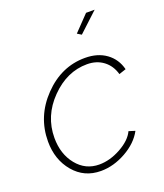

<svg xmlns="http://www.w3.org/2000/svg" viewBox="-137 -822 791 924"><g transform="rotate(-20 259.0 -360.0)"><path d="M358 -638 337 -651 413 -730H457ZM29 -210Q29 -338 120.5 -433Q212 -528 333 -528Q398 -528 441.5 -496.5Q485 -465 499 -410L463 -398Q450 -444 415.5 -470Q381 -496 332 -496Q229 -496 146.5 -412Q64 -328 64 -216Q64 -133 109 -77.5Q154 -22 224 -22Q279 -22 335 -53Q391 -84 410 -125L442 -115Q413 -61 349.5 -25.5Q286 10 221 10Q136 10 82.5 -53.5Q29 -117 29 -210Z"/></g></svg>

Font: Raleway-v4020 ExtraLight
Style: Italic
Weight: 275
Italic angle: -12°
Designer: Matt McInerney, Pablo Impallari, Rodrigo Fuenzalida
Foundry: Matt McInerney, Pablo Impallari, Rodrigo Fuenzalida
Version: Version 4.020;PS 004.020;hotconv 1.0.88;makeotf.lib2.5.64775